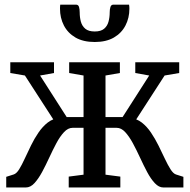

<svg xmlns="http://www.w3.org/2000/svg" viewBox="-20 -828 838 848"><path d="M7.5 0V-47L40.5 -57.5Q53 -61.5 64.8 -80.5Q76.5 -99.5 89.2 -127.2Q102 -155 116.8 -185.2Q131.5 -215.5 149.8 -242.2Q168 -269 190.8 -286.8Q213.5 -304.5 241.5 -306.5L241 -261L90 -494.5L25.5 -505.5V-553H218.5V-505.5L157 -494.5L274.5 -311H349V-494.5L285.5 -505.5V-553H509.5V-505.5L446 -494.5V-311H521.5L639 -494.5L577.5 -505.5V-553H771.5V-505.5L707 -494.5L556 -261L555 -306.5Q583.5 -304.5 606.2 -286.8Q629 -269 647 -242.2Q665 -215.5 680 -185.2Q695 -155 708 -127.2Q721 -99.5 733 -80.5Q745 -61.5 757 -57.5L790 -47V0H701.5Q681.5 0 663.8 -19Q646 -38 630 -68Q614 -98 598.5 -131.8Q583 -165.5 566.8 -195.5Q550.5 -225.5 533 -244.5Q515.5 -263.5 495 -263.5H446V-56.5L511.5 -48V0H283.5V-48L349 -56.5V-263.5H301Q280.5 -263.5 262.8 -244.5Q245 -225.5 229 -195.5Q213 -165.5 197.5 -131.8Q182 -98 165.8 -68Q149.5 -38 132 -19Q114.5 0 94 0ZM315.5 -807.5Q326 -807.5 329 -797.2Q332 -787 332 -773Q332 -751.5 337.2 -732.2Q342.5 -713 356.8 -701Q371 -689 398.5 -689Q425.5 -689 439.8 -701Q454 -713 459.2 -732.2Q464.5 -751.5 464.5 -773Q464.5 -787 467.8 -797.2Q471 -807.5 481 -807.5H550Q551 -802.5 551.2 -798.2Q551.5 -794 551.5 -789.5Q551.5 -749 534.2 -715.5Q517 -682 483 -662.2Q449 -642.5 398.5 -642.5Q347.5 -642.5 313.5 -662.2Q279.5 -682 262.2 -715.5Q245 -749 245 -789.5Q245 -794 245.2 -798.2Q245.5 -802.5 246 -807.5Z"/></svg>

Font: Merriweather 24pt SemiCondensed
Style: Regular
Weight: 400
Width: 4
Designer: Eben Sorkin
Foundry: Eben Sorkin
Version: Version 2.100